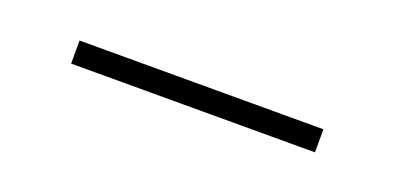

<svg xmlns="http://www.w3.org/2000/svg" viewBox="-18 -407 450 219"><g transform="rotate(20 207.0 -297.0)"><path d="M59 -311H355V-283H59Z"/></g></svg>

Font: Murecho ExtraLight
Style: Regular
Weight: 200
Designer: Neil Summerour
Foundry: Positype
Version: Version 1.010; ttfautohint (v1.8.3)